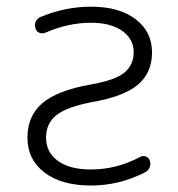

<svg xmlns="http://www.w3.org/2000/svg" viewBox="-20 -576 540 584"><path d="M260.7 -265.6Q183.6 -251 151.9 -226.1Q120.1 -201.2 120.1 -157.2Q120.1 -113.3 155.8 -86.9Q191.4 -60.5 256.8 -60.5Q334 -60.5 406.2 -98.6Q414.1 -103.5 423.3 -100.1Q432.6 -96.7 435.5 -87.9Q439.5 -77.1 435.1 -66.9Q430.7 -56.6 420.9 -51.8Q342.8 -11.7 256.8 -11.7Q167 -11.7 115.2 -51.3Q63.5 -90.8 63.5 -157.2Q63.5 -223.6 108.9 -262.2Q154.3 -300.8 252.9 -318.4Q332 -332 359.4 -356Q386.7 -379.9 386.7 -417Q386.7 -457 352.1 -481.9Q317.4 -506.8 256.8 -506.8Q187.5 -506.8 118.2 -476.6Q108.4 -472.7 99.1 -476.6Q89.8 -480.5 87.9 -490.2Q84 -501 88.9 -510.7Q93.8 -520.5 103.5 -524.4Q178.7 -555.7 256.8 -555.7Q342.8 -555.7 392.6 -517.6Q442.4 -479.5 442.4 -417Q442.4 -354.5 399.4 -318.4Q356.4 -282.2 260.7 -265.6Z"/></svg>

Font: Rounded Mgen+ 1m light
Style: Regular
Weight: 200
Designer: [Source Han Sans]
Ryoko NISHIZUKA  (kana & ideographs); Paul D. Hunt (Latin, Greek & Cyrillic); Wenlong ZHANG  (bopomofo
Version: Version 1.059.20150602